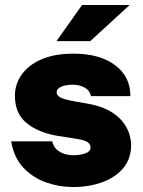

<svg xmlns="http://www.w3.org/2000/svg" viewBox="-20 -743 576 773"><path d="M273 10Q219 10 166 -8.5Q113 -27 74.5 -67.5Q36 -108 25 -174H190Q196.5 -149 213 -137Q229.5 -125 246.5 -121.5Q263.5 -118 272 -118Q304.5 -118 324.5 -125.8Q344.5 -133.5 344.5 -149Q344.5 -163.5 331 -171.8Q317.5 -180 282.5 -185L206 -197Q132 -210.5 86.5 -248Q41 -285.5 40 -355Q39.5 -403 66.8 -442Q94 -481 146.8 -504Q199.5 -527 275 -527Q381 -527 443 -481Q505 -435 505 -356H346.5Q341 -379.5 320 -390.8Q299 -402 272.5 -402Q245.5 -402 226.8 -394Q208 -386 208 -371Q208 -357.5 226 -349.2Q244 -341 285.5 -334L352 -322Q402 -310 432.8 -289.5Q463.5 -269 479.8 -245.2Q496 -221.5 502 -198.8Q508 -176 508 -160Q508 -104.5 476.8 -66.8Q445.5 -29 392.2 -9.5Q339 10 273 10ZM310.5 -723H502L343.5 -577.5H207.5Z"/></svg>

Font: Public Sans Black
Style: Regular
Weight: 900
Designer: The Public Sans Project Authors: Dan O. Williams and USWDS (Libre Franklin designed by Pablo Impallari and Rodrigo Fuenz
Version: Version 1.007